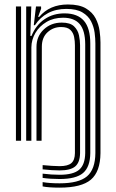

<svg xmlns="http://www.w3.org/2000/svg" viewBox="-20 -629 518 858"><path d="M246.5 209.5Q222.5 209.5 202.8 208.1Q183 206.8 170.5 204V184.8Q201.2 190.2 246.5 190.2Q332 190.2 368.8 159Q405.5 127.8 406.2 55.2V-435.2Q406.2 -456.8 402.8 -483.1Q399.2 -509.5 386.9 -533.8Q374.5 -558 348.2 -573.6Q322 -589.2 276.5 -589.2Q229.8 -589.2 194.5 -570.4Q159.2 -551.5 136.2 -516.5H131L140.8 -600H163.5L163.8 -590.5L150.2 -553.5H155.2Q201.8 -609 283.5 -609Q334.8 -609 364.1 -591.4Q393.5 -573.8 407.4 -546.8Q421.2 -519.8 425.1 -490.8Q429 -461.8 429 -439.5V55.5Q428.2 138 386.2 173.8Q344.2 209.5 246.5 209.5ZM51.2 0V-600H74.2V0ZM246.5 171Q205.2 171 170.5 166V147Q210 152 246.5 152Q307.5 152 333.8 129.5Q360 107 360.8 55.2V-431.2Q360.5 -493 336.1 -521.4Q311.8 -549.8 262 -549.8Q219.5 -549.8 187.8 -530.9Q156 -512 138.2 -481.8Q120.5 -451.5 120.2 -417.2V0H97V-600H119.8L115.5 -468.5H120.8Q140.2 -516.5 179 -543.1Q217.8 -569.8 270 -569.2Q326.8 -568.8 355.1 -536Q383.5 -503.2 383.5 -434V55.2Q382.8 117.2 351.2 144.1Q319.8 171 246.5 171ZM246.5 132.5Q213.2 132.5 170.5 127.8V108.8Q193 111 212.2 112.2Q231.5 113.5 246.5 113.5Q283 113.5 298.8 100Q314.5 86.5 314.8 55.2V-426Q315 -444.8 311.2 -463.8Q307.5 -482.8 294.4 -495.5Q281.2 -508.2 253 -508.2Q218 -508.2 192.6 -485Q167.2 -461.8 167 -421.2L165.8 0H143V-419Q143 -466.5 175.4 -497.2Q207.8 -528 256.2 -528Q293.8 -528 311 -511.2Q328.2 -494.5 333 -471Q337.8 -447.5 337.8 -427.2V55.2Q337.2 96.8 316.2 114.6Q295.2 132.5 246.5 132.5Z"/></svg>

Font: Big Shoulders Inline Text
Style: Bold
Weight: 700
Designer: Patric King
Foundry: XO Type Co
Version: Version 1.000